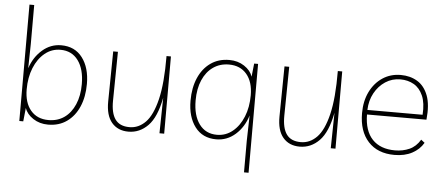

<svg xmlns="http://www.w3.org/2000/svg" viewBox="-57 -878 2822 1216"><g transform="rotate(5 1353.5 -270.0)"><path d="M84 0V-740H114V-491L111 -338Q135 -410 187.5 -455.5Q240 -501 307 -501Q394 -501 442 -437.5Q490 -374 490 -271Q490 -189 463 -126.5Q436 -64 386 -28.5Q336 7 267 7Q213 7 172 -20Q131 -47 118 -86L109 0ZM267 -22Q325 -22 367.5 -52Q410 -82 434 -137.5Q458 -193 458 -267Q458 -362 417.5 -417Q377 -472 305 -472Q249 -472 205.5 -436.5Q162 -401 137.5 -340.5Q113 -280 113 -204Q113 -119 154 -70.5Q195 -22 267 -22Z M778 7Q710 7 671.5 -38.5Q633 -84 634 -172L638 -491H668L664 -180Q663 -101 691.5 -61.5Q720 -22 782 -22Q840 -22 884 -67Q928 -112 953 -215Q978 -318 977 -491H1005V0H975L979 -226Q955 -101 902 -47Q849 7 778 7Z M1559 -492V200H1530V0L1534 -162Q1511 -87 1458 -40Q1405 7 1336 7Q1249 7 1201 -56.5Q1153 -120 1153 -223Q1153 -305 1180 -367.5Q1207 -430 1257 -465.5Q1307 -501 1376 -501Q1430 -501 1471 -474Q1512 -447 1525 -408L1534 -492ZM1376 -472Q1319 -472 1276 -442Q1233 -412 1209 -357Q1185 -302 1185 -227Q1185 -132 1225.5 -77Q1266 -22 1338 -22Q1394 -22 1437.5 -57.5Q1481 -93 1505.5 -153.5Q1530 -214 1530 -290Q1530 -375 1489 -423.5Q1448 -472 1376 -472Z M1867 7Q1799 7 1760.5 -38.5Q1722 -84 1723 -172L1727 -491H1757L1753 -180Q1752 -101 1780.5 -61.5Q1809 -22 1871 -22Q1929 -22 1973 -67Q2017 -112 2042 -215Q2067 -318 2066 -491H2094V0H2064L2068 -226Q2044 -101 1991 -47Q1938 7 1867 7Z M2469 7Q2362 7 2302 -58.5Q2242 -124 2242 -239Q2242 -316 2271 -375Q2300 -434 2350.5 -467.5Q2401 -501 2466 -501Q2526 -501 2571.5 -473.5Q2617 -446 2639.5 -387Q2662 -328 2652 -233H2274Q2275 -129 2326 -75.5Q2377 -22 2470 -22Q2520 -22 2561.5 -40.5Q2603 -59 2630 -104L2653 -86Q2628 -43 2581 -18Q2534 7 2469 7ZM2466 -473Q2413 -473 2370.5 -445Q2328 -417 2302 -369.5Q2276 -322 2274 -262H2625Q2630 -337 2609.5 -383.5Q2589 -430 2551.5 -451.5Q2514 -473 2466 -473Z"/></g></svg>

Font: Livvic Thin
Style: Regular
Weight: 250
Designer: Jacques Le Bailly, Baron von Fonthausen
Version: Version 1.001; ttfautohint (v1.8.2)